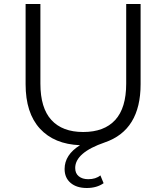

<svg xmlns="http://www.w3.org/2000/svg" viewBox="-20 -720 832 960"><path d="M683 -700V-299Q683 -69 504 -8Q356 43 356 120Q356 147 374 161.5Q392 176 421 176Q459 176 482 157L498 196Q464 220 414 220Q363 220 333 194.5Q303 169 303 125Q303 54 380 6Q251 1 179.5 -77Q108 -155 108 -299V-700H182V-302Q182 -180 237 -120Q292 -60 396 -60Q501 -60 556 -120Q611 -180 611 -302V-700Z"/></svg>

Font: APTA Sans Regular
Style: Regular
Weight: 400
Version: Version 7.200